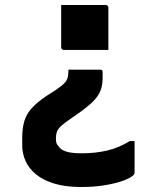

<svg xmlns="http://www.w3.org/2000/svg" viewBox="-20 -567 640 769"><path d="M225 -547Q268 -547 314 -547Q360 -547 403 -547Q407 -547 409 -545.5Q411 -544 412.5 -542Q414 -540 414 -536V-367Q371 -367 325 -367Q279 -367 236 -367Q233 -367 230.5 -368.5Q228 -370 226.5 -372.5Q225 -375 225 -378ZM305 182Q243 182 198 168.5Q153 155 124.5 131.5Q96 108 82.5 78Q69 48 69 16V-15Q69 -52 77 -80.5Q85 -109 107 -133.5Q129 -158 168 -184L201 -205Q223 -220 234.5 -230.5Q246 -241 250 -253Q254 -265 254 -282V-288H380Q384 -288 386.5 -287Q389 -286 390 -284Q391 -282 391 -277V-254Q391 -226 382.5 -204Q374 -182 353 -161Q332 -140 294 -113L268 -95Q240 -76 226.5 -64Q213 -52 208.5 -40.5Q204 -29 204 -11Q204 -2 206 5.5Q208 13 214 18Q223 33 245 40Q267 47 306 47Q362 47 409 36Q456 25 500 -2H519Q519 29 519 60.5Q519 92 519 124Q519 128 518 130Q517 132 515 134Q503 146 472.5 157Q442 168 399 175Q356 182 305 182Z"/></svg>

Font: RecMonoLinear Nerd Font Mono
Style: Bold
Weight: 700
Monospace: yes
Version: Version 1.085; ttfautohint (v1.8.4.7-5d5b);Nerd Fonts 3.2.1